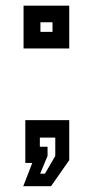

<svg xmlns="http://www.w3.org/2000/svg" viewBox="-20 -560 319 660"><path d="M60 80 91 0H67V-147H218V-9.5L155.5 80ZM118 37H134.5L170 -24V-87H117V-55.5H143.5V-24ZM61 -393.5V-540.5H218V-393.5ZM119 -450.5H160.5V-483.5H119Z"/></svg>

Font: Tourney Thin SemiBold
Style: Regular
Weight: 600
Version: Version 1.015